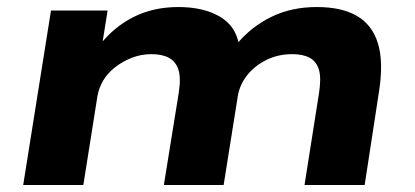

<svg xmlns="http://www.w3.org/2000/svg" viewBox="-20 -526 1179 546"><path d="M46 0 125 -496H286L270 -396H262Q303 -449 359.5 -477.5Q416 -506 487 -506Q557 -506 603 -480Q649 -454 659 -402L652 -399Q693 -449 750.5 -477.5Q808 -506 881 -506Q951 -506 994.5 -481Q1038 -456 1054.5 -403.5Q1071 -351 1058 -267L1017 0H846L887 -260Q894 -304 887 -327.5Q880 -351 861 -361.5Q842 -372 811 -372Q770 -372 736.5 -355Q703 -338 682 -311Q661 -284 656 -251L616 0H446L488 -260Q495 -304 487.5 -327.5Q480 -351 460.5 -361.5Q441 -372 411 -372Q381 -372 354.5 -361.5Q328 -351 307 -334.5Q286 -318 273.5 -297Q261 -276 257 -252L217 0Z"/></svg>

Font: Nunito Sans 10pt Expanded ExtraBold
Style: Italic
Weight: 800
Width: 7
Italic angle: -9°
Designer: Vernon Adams
Foundry: Vernon Adams
Version: Version 3.101;gftools[0.9.27]